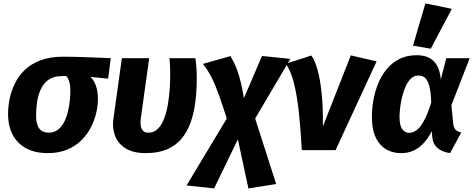

<svg xmlns="http://www.w3.org/2000/svg" viewBox="-20 -868 2735 1110"><path d="M345.4 -540.2Q381.3 -540.2 415.7 -539.3Q450.1 -538.5 484.4 -537.2Q518.7 -535.9 552.4 -534.5Q586.1 -533.2 620.2 -531.6L605.4 -413.3L503.7 -423.3Q523.5 -402.9 534.8 -371.5Q546.1 -340.1 546.1 -294.9Q546.1 -259.3 536.6 -217.1Q527.2 -174.9 506.5 -133.7Q485.9 -92.5 451.8 -58.2Q417.7 -23.8 369.1 -3.3Q320.6 17.2 254.7 17.2Q148.2 17.2 87.4 -42.6Q26.6 -102.5 26.6 -209.3Q26.6 -251.2 35.8 -296.7Q44.9 -342.2 66.1 -385.5Q87.2 -428.8 123.5 -463.8Q159.7 -498.8 214.6 -519.5Q269.5 -540.2 345.4 -540.2ZM363.7 -428.2H338.2Q303.9 -428.2 278.8 -416.9Q253.7 -405.6 236.4 -384.6Q219.1 -363.6 208.6 -334.8Q198 -306 193.4 -271.4Q188.7 -236.9 188.7 -197.6Q188.7 -148.6 207.2 -124.8Q225.8 -101 261.6 -101Q292.8 -101 314.8 -117.9Q336.8 -134.7 350.8 -162.4Q364.8 -190.1 372.7 -222.9Q380.6 -255.6 383.7 -287.6Q386.7 -319.7 386.7 -344.8Q386.7 -374.3 380.5 -395Q374.3 -415.7 363.7 -428.2Z M959.7 -531.6H1109.5Q1113.5 -505.7 1115.5 -477Q1117.5 -448.2 1117.5 -415.9Q1117.5 -344.1 1109.3 -278.9Q1101.2 -213.7 1081.8 -159.7Q1062.5 -105.7 1029.2 -65.9Q996 -26.1 945.3 -4.5Q894.6 17.2 822.8 17.2Q748.1 17.2 704.5 -11.2Q660.8 -39.7 644.6 -84.4Q628.5 -129.2 635.2 -177.5L684.5 -531.6H842.5L793.8 -182.3Q791.1 -161.7 793.4 -142.9Q795.7 -124.1 806.3 -112.6Q817 -101 838.2 -101Q870.8 -101 893.4 -124.2Q915.9 -147.3 929.9 -185.3Q943.9 -223.2 951.3 -268.4Q958.7 -313.6 961.4 -359Q964.1 -404.4 964.1 -441Q964.1 -463.4 963.1 -486.2Q962.1 -509.1 959.7 -531.6Z M1153.1 -498.5 1313 -543.8Q1326.1 -519.2 1336.4 -497.7Q1346.7 -476.1 1355.5 -450.5Q1364.2 -424.9 1372.7 -389.2Q1381.1 -353.6 1390.2 -300.5L1455.2 -182.7L1576.5 195.7L1416.2 221.4L1355.2 -62.5L1291.1 -182.8Q1265.1 -264.7 1244.4 -322.4Q1223.7 -380 1202.4 -422Q1181.1 -463.9 1153.1 -498.5ZM1390.2 -300.5 1494.7 -544.5 1658.6 -527.7 1455.2 -182.7 1355.2 -62.5 1218 221.1 1058.4 204.2 1291.1 -182.8Z M1631.7 -499.2 1780.2 -547.1Q1800.2 -519 1815.5 -465.5Q1830.7 -412 1839.3 -331.1Q1847.9 -250.2 1846.8 -137.5L2008.2 -547.8L2157.1 -513.1L1920.1 0H1724.8Q1718.3 -121 1707.7 -219.4Q1697.1 -317.7 1678.9 -389.1Q1660.7 -460.5 1631.7 -499.2Z M2388.8 -548.8Q2433.2 -548.8 2462.7 -532.8Q2492.3 -516.8 2508.5 -485.5Q2524.7 -454.3 2528.3 -408.3L2560 -531.6H2695.4L2589.7 -259.8L2599.9 -154.6Q2602.9 -129.4 2613.8 -117.9Q2624.7 -106.4 2646.7 -102.3L2582.3 16.9Q2537.3 11.3 2509.7 -12.1Q2482.1 -35.5 2478.5 -78.5L2476.9 -108.7Q2454.6 -68.3 2428.5 -39.9Q2402.3 -11.4 2370.5 2.9Q2338.6 17.2 2299.5 17.2Q2221.2 17.2 2175.6 -36Q2130 -89.3 2130 -193.2Q2130 -238.8 2138.6 -288.3Q2147.3 -337.8 2165.9 -384.1Q2184.5 -430.4 2214.8 -467.4Q2245.1 -504.4 2288 -526.6Q2330.9 -548.8 2388.8 -548.8ZM2398.4 -431.5Q2374.2 -431.5 2356 -414.1Q2337.8 -396.7 2325.2 -368.6Q2312.6 -340.5 2304.7 -307.8Q2296.8 -275.2 2293.3 -244.8Q2289.7 -214.5 2289.7 -193.3Q2289.7 -142.7 2305.4 -121.4Q2321 -100 2344.7 -100Q2366.4 -100 2387.4 -114.7Q2408.4 -129.4 2429.8 -167.6Q2451.2 -205.8 2473 -274.9Q2471 -335.6 2462.1 -369.7Q2453.2 -403.7 2437.7 -417.6Q2422.2 -431.5 2398.4 -431.5ZM2367.5 -604 2439.4 -848.4 2592.3 -816.8 2470.3 -586.5Z"/></svg>

Font: Fira Sans Variable
Style: Italic
Weight: 397
Italic angle: -8°
Designer: Carrois Corporate & Edenspiekermann AG
Foundry: Carrois Corporate GbR & Edenspiekermann AG
Version: Version 4.202